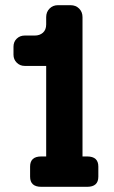

<svg xmlns="http://www.w3.org/2000/svg" viewBox="-20 -720 438 740"><path d="M316 -117Q359 -117 359 -78V-39Q359 0 316 0H139Q96 0 96 -39V-78Q96 -117 139 -117H158V-466H75Q57 -466 44.5 -478.5Q32 -491 32 -509V-540Q32 -559 44.5 -571Q57 -583 75 -583H114Q133 -583 145.5 -594Q158 -605 158 -626V-654Q158 -674 171 -687Q184 -700 203 -700H252Q272 -700 285 -687Q298 -674 298 -654V-117Z"/></svg>

Font: Solway
Style: Bold
Weight: 700
Designer: Mariya V. Pigoulevskaya
Foundry: The Northern Block Ltd.
Version: Version 1.000;hotconv 1.0.109;makeotfexe 2.5.65596